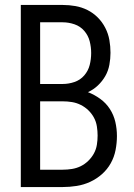

<svg xmlns="http://www.w3.org/2000/svg" viewBox="-20 -755 540 775"><path d="M64 0V-735H233Q259 -735 284.5 -730.5Q310 -726 333 -714.5Q356 -703 374.5 -684.5Q393 -666 405 -642.5Q417 -619 421.5 -593.5Q426 -568 426 -542Q426 -518 421.5 -493.5Q417 -469 405 -448Q393 -427 375 -410Q357 -393 335 -383Q361 -373 384.5 -356Q408 -339 423.5 -315Q439 -291 445.5 -263Q452 -235 452 -206Q452 -178 446.5 -149.5Q441 -121 427 -96Q413 -71 391.5 -52Q370 -33 344 -21Q318 -9 289.5 -4.5Q261 0 233 0ZM142 -416H233Q257 -416 280.5 -424Q304 -432 320 -450.5Q336 -469 342 -492.5Q348 -516 348 -541Q348 -565 342 -588.5Q336 -612 320 -630.5Q304 -649 280.5 -657Q257 -665 233 -665H142ZM233 -70Q252 -70 270.5 -73Q289 -76 305.5 -84Q322 -92 336 -105.5Q350 -119 359 -135.5Q368 -152 371 -170.5Q374 -189 374 -208Q374 -226 371 -245Q368 -264 359 -280.5Q350 -297 336.5 -310Q323 -323 306 -331.5Q289 -340 270.5 -343Q252 -346 233 -346H142V-70Z"/></svg>

Font: Iosevka srxl
Style: Regular
Weight: 400
Monospace: yes
Designer: Belleve Invis
Foundry: Belleve Invis
Version: Version 33.0.1; ttfautohint (v1.8.3)